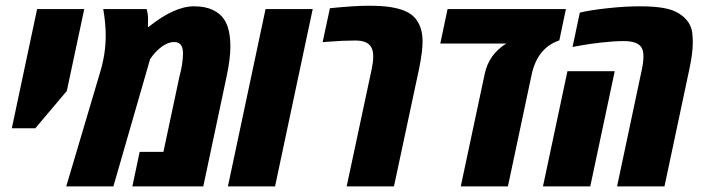

<svg xmlns="http://www.w3.org/2000/svg" viewBox="-20 -662 2490 682"><path d="M217.3 -338.9 105.5 -206.5H22L111.8 -629.9H279.3Z M355.5 -536.1Q355.5 -579.6 346.7 -629.9H501Q505.9 -611.3 505.9 -592.8Q505.9 -574.2 505.4 -566.4H507.8Q599.1 -639.6 668.9 -639.6Q708.5 -639.6 735.4 -627Q762.2 -614.3 776.4 -592.8Q798.3 -559.1 798.3 -496.6Q798.3 -452.6 784.7 -389.2L702.1 0H450.2L476.1 -122.6H560.5L617.2 -389.2Q629.9 -436.5 629.9 -470.2Q629.9 -473.6 629.9 -477.1Q628.4 -512.7 598.6 -512.7Q565.9 -512.7 529.8 -473.6Q522 -464.8 513.2 -452.1L382.8 0H215.3L335.9 -406.2Q355.5 -470.7 355.5 -536.1Z M957 0H789.6L923.3 -629.9H1090.8Z M1151.9 -632.8Q1238.3 -641.6 1288.1 -641.6Q1337.9 -641.6 1367.9 -636.7Q1397.9 -631.8 1418.9 -622.8Q1439.9 -613.8 1453.1 -599.1Q1481 -568.8 1481 -514.2Q1481 -479 1468.8 -418.5L1379.4 0H1211.4L1300.8 -418.9Q1305.7 -442.4 1305.7 -461.9Q1305.7 -481.4 1298.8 -494.1Q1285.6 -518.1 1242.7 -518.1Q1197.3 -518.1 1143.6 -513.7L1126 -512.2Z M1990.2 -629.9 1966.8 -518.6Q1888.7 -492.2 1868.2 -396L1784.2 0H1616.7L1701.7 -399.4Q1716.3 -468.8 1778.3 -507.3H1543.9L1569.8 -629.9Z M2440.9 -511.2Q2440.9 -473.6 2428.7 -416.5L2340.3 0H2171.9L2260.3 -417Q2265.6 -442.4 2265.6 -462.6Q2265.6 -482.9 2257.8 -494.6Q2243.2 -516.1 2195.3 -516.1Q2162.1 -516.1 2116.7 -511Q2071.3 -505.9 2042.5 -500.5L2013.7 -495.1L2039.6 -617.2Q2072.8 -625.5 2136.2 -632.6Q2199.7 -639.6 2252 -639.6Q2304.2 -639.6 2337.6 -633.5Q2371.1 -627.4 2392.3 -613.8Q2413.6 -600.1 2425.3 -582.5Q2437 -564.9 2439 -544.9Q2440.9 -524.9 2440.9 -511.2ZM2076.7 0H1908.7L1995.6 -409.2H2163.6Z"/></svg>

Font: Open Sans Hebrew Condensed Extra Bold
Style: Italic
Weight: 800
Width: 3
Italic angle: -12°
Foundry: Ascender Corporation, Yanek Iontef
Version: Version 2.001;PS 002.001;hotconv 1.0.70;makeotf.lib2.5.58329